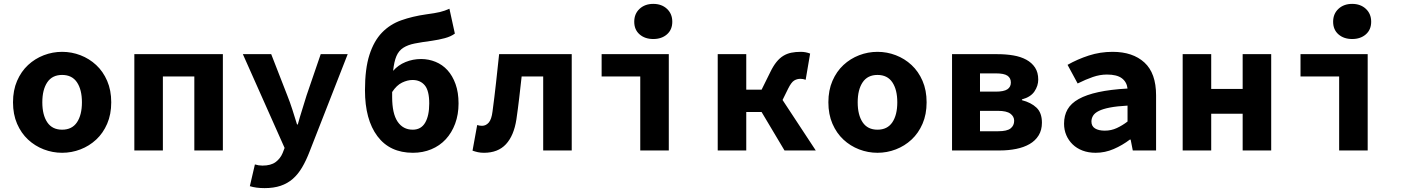

<svg xmlns="http://www.w3.org/2000/svg" viewBox="-20 -775 7240 989"><path d="M300 12Q251 12 205.5 -5.5Q160 -23 124.5 -56Q89 -89 68 -137.5Q47 -186 47 -248Q47 -310 68 -358.5Q89 -407 124.5 -440Q160 -473 205.5 -490.5Q251 -508 300 -508Q349 -508 394.5 -490.5Q440 -473 475.5 -440Q511 -407 532 -358.5Q553 -310 553 -248Q553 -186 532 -137.5Q511 -89 475.5 -56Q440 -23 394.5 -5.5Q349 12 300 12ZM300 -107Q351 -107 376.5 -145Q402 -183 402 -248Q402 -313 376.5 -351Q351 -389 300 -389Q249 -389 223.5 -351Q198 -313 198 -248Q198 -183 223.5 -145Q249 -107 300 -107Z M672 0V-496H1128V0H981V-381H819V0Z M1343 194Q1321 194 1302 191.5Q1283 189 1267 184L1293 72Q1312 78 1332 78Q1375 78 1399.5 60Q1424 42 1436 13L1446 -13L1231 -496H1377L1460 -283Q1474 -248 1486 -210.5Q1498 -173 1510 -134H1514Q1524 -171 1536 -208.5Q1548 -246 1559 -283L1632 -496H1771L1575 5Q1557 52 1536 87.5Q1515 123 1488 146.5Q1461 170 1425.5 182Q1390 194 1343 194Z M2107 12Q1988 12 1924 -73.5Q1860 -159 1860 -310Q1860 -421 1883 -492.5Q1906 -564 1947.5 -607Q1989 -650 2047 -670.5Q2105 -691 2175 -701Q2221 -707 2246 -713Q2271 -719 2295 -730L2323 -602Q2303 -587 2271.5 -578.5Q2240 -570 2205 -565Q2152 -558 2116.5 -551Q2081 -544 2057.5 -529Q2034 -514 2022 -486Q2010 -458 2005 -410Q2031 -440 2069 -455.5Q2107 -471 2149 -471Q2188 -471 2223.5 -456.5Q2259 -442 2285 -413.5Q2311 -385 2326.5 -342Q2342 -299 2342 -242Q2342 -185 2324.5 -138Q2307 -91 2276 -57.5Q2245 -24 2201.5 -6Q2158 12 2107 12ZM2106 -107Q2149 -107 2170 -143Q2191 -179 2191 -242Q2191 -308 2168 -335.5Q2145 -363 2105 -363Q2079 -363 2051 -349.5Q2023 -336 2000 -301V-275Q2000 -190 2028 -148.5Q2056 -107 2106 -107Z M2473 12Q2456 12 2442 9Q2428 6 2414 1L2438 -131Q2444 -129 2450 -128Q2456 -127 2463 -127Q2483 -127 2497.5 -143.5Q2512 -160 2517 -201Q2527 -275 2535 -348Q2543 -421 2551 -496H2925V0H2778V-381H2667Q2661 -326 2654.5 -270.5Q2648 -215 2640 -160Q2627 -76 2586 -32Q2545 12 2473 12Z M3278 0V-381H3079V-496H3425V0ZM3345 -574Q3302 -574 3274.5 -598Q3247 -622 3247 -663Q3247 -704 3274.5 -729.5Q3302 -755 3345 -755Q3388 -755 3415.5 -729.5Q3443 -704 3443 -663Q3443 -622 3415.5 -598Q3388 -574 3345 -574Z M3677 0V-496H3824V-313H3903L3948 -404Q3963 -435 3979.5 -455.5Q3996 -476 4015 -487.5Q4034 -499 4056 -503.5Q4078 -508 4105 -508Q4130 -508 4153 -499L4130 -364Q4117 -369 4103 -369Q4085 -369 4070.5 -360Q4056 -351 4040 -319L4011 -260L4182 0H4021L3903 -198H3824V0Z M4500 12Q4451 12 4405.5 -5.5Q4360 -23 4324.5 -56Q4289 -89 4268 -137.5Q4247 -186 4247 -248Q4247 -310 4268 -358.5Q4289 -407 4324.5 -440Q4360 -473 4405.5 -490.5Q4451 -508 4500 -508Q4549 -508 4594.5 -490.5Q4640 -473 4675.5 -440Q4711 -407 4732 -358.5Q4753 -310 4753 -248Q4753 -186 4732 -137.5Q4711 -89 4675.5 -56Q4640 -23 4594.5 -5.5Q4549 12 4500 12ZM4500 -107Q4551 -107 4576.5 -145Q4602 -183 4602 -248Q4602 -313 4576.5 -351Q4551 -389 4500 -389Q4449 -389 4423.5 -351Q4398 -313 4398 -248Q4398 -183 4423.5 -145Q4449 -107 4500 -107Z M4884 0V-496H5118Q5162 -496 5200 -489.5Q5238 -483 5266.5 -467.5Q5295 -452 5311.5 -427Q5328 -402 5328 -365Q5328 -333 5308.5 -304Q5289 -275 5244 -263V-259Q5291 -247 5319 -220.5Q5347 -194 5347 -143Q5347 -105 5330 -77.5Q5313 -50 5283.5 -33Q5254 -16 5214.5 -8Q5175 0 5131 0ZM5028 -303H5109Q5151 -303 5169 -315Q5187 -327 5187 -350Q5187 -373 5169.5 -385Q5152 -397 5110 -397H5028ZM5028 -99H5122Q5167 -99 5185.5 -113.5Q5204 -128 5204 -153Q5204 -175 5184.5 -189.5Q5165 -204 5121 -204H5028Z M5624 12Q5586 12 5556 0.5Q5526 -11 5505 -31.5Q5484 -52 5472.5 -79Q5461 -106 5461 -138Q5461 -180 5479 -211.5Q5497 -243 5536.5 -265Q5576 -287 5638 -300.5Q5700 -314 5788 -319Q5784 -353 5758.5 -372Q5733 -391 5682 -391Q5646 -391 5609.5 -378.5Q5573 -366 5531 -345L5479 -441Q5530 -470 5588.5 -489Q5647 -508 5711 -508Q5815 -508 5875 -453Q5935 -398 5935 -284V0H5815L5804 -56H5800Q5762 -27 5717 -7.5Q5672 12 5624 12ZM5671 -102Q5704 -102 5733 -115.5Q5762 -129 5788 -149V-231Q5733 -228 5697 -221Q5661 -214 5640 -203.5Q5619 -193 5610.5 -179Q5602 -165 5602 -149Q5602 -125 5620.5 -113.5Q5639 -102 5671 -102Z M6072 0V-496H6219V-317H6381V-496H6528V0H6381V-189H6219V0Z M6878 0V-381H6679V-496H7025V0ZM6945 -574Q6902 -574 6874.5 -598Q6847 -622 6847 -663Q6847 -704 6874.5 -729.5Q6902 -755 6945 -755Q6988 -755 7015.5 -729.5Q7043 -704 7043 -663Q7043 -622 7015.5 -598Q6988 -574 6945 -574Z"/></svg>

Font: Source Code Pro
Style: Bold
Weight: 700
Monospace: yes
Designer: Paul D. Hunt, Teo Tuominen
Foundry: Adobe Systems Incorporated
Version: Version 2.030;PS 1.000;hotconv 16.6.51;makeotf.lib2.5.65220